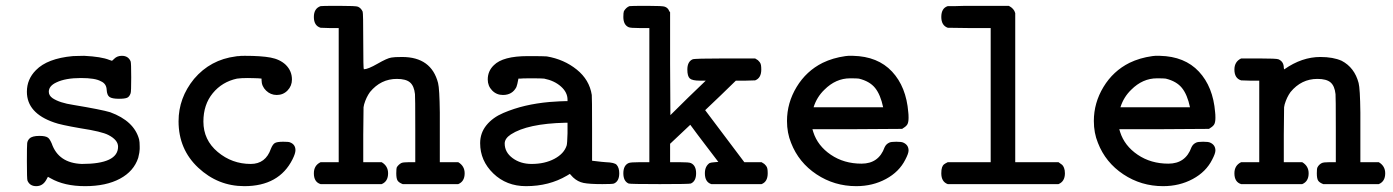

<svg xmlns="http://www.w3.org/2000/svg" viewBox="-20 -631 4765 657"><path d="M260 -70Q384 -70 384 -129Q384 -152 351 -169Q328 -181 256 -192Q186 -204 165 -212Q72 -244 72 -317Q72 -360 103 -391Q142 -431 229 -439Q231 -439 245 -439.5Q259 -440 268 -440Q327 -437 354 -426L363 -423Q364 -423 371 -430Q381 -440 397 -440Q419 -440 427 -421Q429 -416 429 -366Q429 -317 427 -312Q423 -300 415 -296.5Q407 -293 387 -293Q364 -293 355 -299Q346 -305 345 -324Q344 -345 325 -353Q306 -364 257 -364Q204 -364 173 -349Q147 -337 147 -317Q147 -304 160 -295Q184 -279 231 -272Q327 -256 357 -247Q439 -217 456 -154Q458 -146 458 -129V-121Q458 -111 453 -91Q438 -45 390.5 -19.5Q343 6 271 6Q200 6 153 -21Q145 -26 144 -26Q141 -21 138 -15Q126 6 104 6Q82 6 74 -13Q72 -18 72 -79Q72 -132 73 -141Q74 -150 81 -157Q90 -166 115 -166Q136 -166 144 -160Q150 -156 157 -140Q180 -73 260 -70Z M816 6Q726 6 658.5 -57Q591 -120 591 -216Q591 -296 644 -361Q700 -427 787 -438Q791 -439 798 -439Q800 -440 818 -440Q874 -440 906 -434Q938 -428 958 -409Q979 -388 979 -359Q979 -337 964 -321.5Q949 -306 927 -306Q906 -306 890.5 -321Q875 -336 875 -357V-362L865 -363Q864 -363 850.5 -363.5Q837 -364 828 -364Q805 -364 791 -362Q740 -351 708 -312Q676 -273 676 -215Q676 -152 725 -111Q774 -70 838 -70Q889 -70 907 -122Q913 -137 920.5 -141.5Q928 -146 949 -146Q968 -146 972 -144Q991 -137 991 -117Q991 -106 981 -86Q935 6 816 6Z M1054 -38Q1054 -65 1077 -76H1139V-535H1108L1077 -536Q1054 -543 1054 -573Q1054 -602 1077 -610Q1078 -611 1140 -611Q1199 -611 1205 -608Q1216 -603 1221 -591Q1223 -586 1223 -489Q1223 -394 1225 -394Q1239 -394 1272 -413Q1305 -432 1319 -434Q1328 -436 1356 -436Q1456 -436 1479 -347Q1484 -328 1485 -246Q1485 -217 1485 -198V-76H1548Q1570 -63 1570 -38Q1570 -10 1548 -1H1358Q1345 -6 1340.5 -13Q1336 -20 1336 -38Q1336 -54 1338 -59Q1344 -68 1353 -73Q1359 -76 1379 -76H1401V-188Q1401 -304 1400 -309Q1397 -337 1383 -349Q1369 -361 1338 -361Q1283 -361 1246 -316Q1233 -298 1226 -274L1224 -264L1223 -170V-76H1286Q1308 -63 1308 -38Q1308 -10 1286 -1H1077Q1054 -8 1054 -38Z M1701 -306Q1679 -306 1664 -321.5Q1649 -337 1649 -359Q1649 -388 1670 -408Q1701 -439 1786 -439Q1843 -439 1851 -438Q1910 -428 1953.5 -393Q1997 -358 2005 -306Q2006 -301 2006 -190V-81Q2047 -76 2053 -76Q2083 -75 2090 -67Q2099 -57 2099 -38Q2099 -11 2081 -3Q2077 -1 2041 -1Q1997 -1 1977 -5Q1957 -9 1941 -24Q1938 -27 1934.5 -31Q1931 -35 1930 -36L1920 -30Q1859 6 1780 6Q1713 6 1668 -37.5Q1623 -81 1623 -141Q1623 -176 1644.5 -202.5Q1666 -229 1702.5 -244.5Q1739 -260 1777.5 -269Q1816 -278 1860 -282Q1902 -285 1917 -285H1922V-290Q1922 -315 1899.5 -335Q1877 -355 1842 -362Q1833 -363 1799 -363Q1764 -363 1760 -362H1754Q1750 -340 1747 -333Q1733 -306 1701 -306ZM1922 -175V-211H1914Q1785 -208 1728 -171Q1707 -157 1707 -140Q1707 -110 1734 -90Q1761 -70 1799 -70Q1844 -70 1877 -87.5Q1910 -105 1919 -133Q1921 -139 1922 -175Z M2375 -355Q2349 -355 2340.5 -362.5Q2332 -370 2332 -393Q2332 -420 2350 -428Q2356 -431 2459 -431H2564Q2571 -427 2573.5 -425Q2576 -423 2579.5 -418.5Q2583 -414 2584 -408Q2585 -402 2585 -393Q2585 -364 2564 -356L2531 -355H2498Q2481 -338 2446 -304.5Q2411 -271 2393 -254Q2453 -174 2463 -161L2527 -76H2586Q2593 -72 2595.5 -70Q2598 -68 2601.5 -63.5Q2605 -59 2606 -53Q2607 -47 2607 -38Q2607 -9 2586 -1H2414Q2392 -8 2392 -38Q2392 -62 2408 -73Q2412 -75 2426 -76L2438 -77L2390 -140Q2379 -154 2366.5 -171Q2354 -188 2348 -196L2342 -204L2307 -171L2273 -139V-76H2306Q2338 -76 2344 -73Q2362 -65 2362 -38Q2362 -11 2344 -3Q2340 -1 2238 -1Q2135 -1 2131 -3Q2113 -11 2113 -38Q2113 -65 2131 -73Q2137 -76 2169 -76H2202V-535H2169Q2137 -535 2131 -538Q2113 -546 2113 -573Q2113 -588 2115 -593Q2123 -606 2134 -610Q2138 -611 2195 -611Q2249 -611 2255 -608Q2266 -604 2270 -593L2273 -589V-413L2274 -237Q2334 -297 2395 -355Z M2873 -439 2883 -440Q2893 -440 2899 -440Q2984 -438 3032.5 -386Q3081 -334 3088 -247Q3089 -240 3089 -228Q3089 -211 3084 -204Q3079 -197 3067 -190L2913 -189H2760L2763 -179Q2778 -132 2823 -101.5Q2868 -71 2928 -71Q2987 -71 3007 -127Q3012 -138 3023 -143Q3029 -146 3047 -146Q3065 -146 3071 -143Q3089 -135 3089 -116Q3089 -106 3078 -85Q3057 -43 3011.5 -18.5Q2966 6 2910 6Q2835 6 2774 -34.5Q2713 -75 2687 -142Q2673 -176 2673 -217Q2673 -279 2706 -333.5Q2739 -388 2795 -416Q2830 -433 2873 -439ZM3002 -264Q2993 -307 2974.5 -330Q2956 -353 2919 -362Q2913 -363 2889 -363Q2840 -363 2801 -324Q2775 -299 2764 -264Z M3201 -573Q3201 -603 3223 -610H3226Q3229 -610 3234.5 -610Q3240 -610 3247 -610Q3254 -610 3263.5 -610.5Q3273 -611 3283 -611Q3293 -611 3305 -611Q3317 -611 3329 -611H3432Q3450 -602 3454 -586V-76H3602Q3611 -70 3614.5 -67Q3618 -64 3621 -56.5Q3624 -49 3624 -38Q3624 -10 3602 -1H3223Q3201 -9 3201 -38Q3201 -51 3203.5 -58Q3206 -65 3209.5 -68Q3213 -71 3223 -76H3370V-535H3296L3223 -536Q3201 -544 3201 -573Z M3923 -439 3933 -440Q3943 -440 3949 -440Q4034 -438 4082.5 -386Q4131 -334 4138 -247Q4139 -240 4139 -228Q4139 -211 4134 -204Q4129 -197 4117 -190L3963 -189H3810L3813 -179Q3828 -132 3873 -101.5Q3918 -71 3978 -71Q4037 -71 4057 -127Q4062 -138 4073 -143Q4079 -146 4097 -146Q4115 -146 4121 -143Q4139 -135 4139 -116Q4139 -106 4128 -85Q4107 -43 4061.5 -18.5Q4016 6 3960 6Q3885 6 3824 -34.5Q3763 -75 3737 -142Q3723 -176 3723 -217Q3723 -279 3756 -333.5Q3789 -388 3845 -416Q3880 -433 3923 -439ZM4052 -264Q4043 -307 4024.5 -330Q4006 -353 3969 -362Q3963 -363 3939 -363Q3890 -363 3851 -324Q3825 -299 3814 -264Z M4204 -393Q4204 -420 4227 -431H4289Q4349 -431 4355 -428Q4373 -420 4373 -399L4374 -394H4375Q4435 -436 4498 -436Q4542 -436 4571 -423Q4615 -400 4629 -347Q4634 -328 4635 -246Q4635 -217 4635 -198V-76H4698Q4720 -63 4720 -38Q4720 -10 4698 -1H4508Q4495 -6 4490.5 -13Q4486 -20 4486 -38Q4486 -54 4488 -58Q4493 -68 4503 -73Q4509 -76 4529 -76H4551V-188Q4551 -304 4550 -309Q4547 -337 4533 -349Q4519 -361 4488 -361Q4433 -361 4396 -316Q4383 -298 4376 -274L4374 -264L4373 -170V-76H4436Q4458 -63 4458 -38Q4458 -10 4436 -1H4227Q4204 -8 4204 -38Q4204 -65 4227 -76H4289V-355H4258L4227 -356Q4204 -363 4204 -393Z"/></svg>

Font: KaTeX_Typewriter
Style: Regular
Weight: 400
Version: Version 1.1; ttfautohint (v1.3)